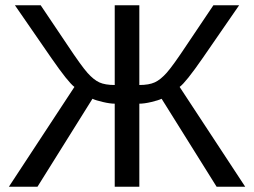

<svg xmlns="http://www.w3.org/2000/svg" viewBox="-20 -708 963 728"><path d="M415 -314.9Q397 -314.9 369.9 -321.3Q342.8 -327.6 330.6 -333.5L122.1 0H13.7L262.2 -378.4Q238.8 -395.5 174.8 -487.8L36.6 -688H134.3L234.4 -539.1Q288.6 -457.5 312 -431.4Q335.4 -405.3 356.9 -395.5Q378.4 -385.7 415 -385.7V-688H508.3V-385.7Q544.9 -385.7 566.9 -395.8Q588.9 -405.8 612.8 -432.9Q636.7 -460 689 -539.1L789.1 -688H886.7L748.5 -487.8Q684.6 -395.5 661.1 -378.4L909.7 0H801.3L592.8 -333.5Q580.6 -327.6 554 -321.3Q527.3 -314.9 508.3 -314.9V0H415Z"/></svg>

Font: Arial
Style: Regular
Weight: 400
Designer: Steve Matteson
Foundry: Ascender Corporation
Version: Version 2.00.3